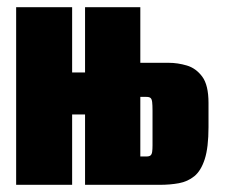

<svg xmlns="http://www.w3.org/2000/svg" viewBox="-20 -515 626 535"><path d="M25 0V-495H181V-313H217V-495H371V-340H450Q475 -340 500.5 -332.5Q526 -325 543.5 -301.5Q561 -278 561 -228V-161Q561 -104 550.5 -71.5Q540 -39 521.5 -24Q503 -9 478.5 -4.5Q454 0 425 0H217V-196H181V0ZM371 -79H388Q396 -79 399.5 -82Q403 -85 404 -92Q405 -99 405 -110V-206Q405 -222 404 -230.5Q403 -239 399.5 -242Q396 -245 388 -245H371Z"/></svg>

Font: Alumni Sans Black
Style: Regular
Weight: 900
Designer: Robert E. Leuschke
Foundry: Robert E. Leuschke
Version: Version 1.018